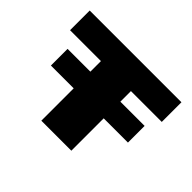

<svg xmlns="http://www.w3.org/2000/svg" viewBox="-138 -916 1156 1156"><g transform="rotate(45 440.0 -337.5)"><path d="M118 -275.5H774V-417.5H118ZM312 0H567.5V-507.5H830V-675H49V-507.5H312Z"/></g></svg>

Font: Anybody Expanded Black
Style: Regular
Weight: 900
Width: 7
Designer: Tyler Finck
Foundry: Etcetera Type Company
Version: Version 1.113;gftools[0.9.25]